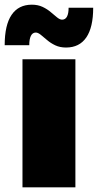

<svg xmlns="http://www.w3.org/2000/svg" viewBox="-46 -800 418 820"><path d="M50 0V-547H276V0ZM236 -597Q210 -597 190 -606.5Q170 -616 155 -629Q140 -642 128 -651.5Q116 -661 107 -661Q93 -661 86 -647Q79 -633 79 -607H-26Q-26 -693 3.5 -736.5Q33 -780 90 -780Q116 -780 136 -770.5Q156 -761 171 -748Q186 -735 198 -725.5Q210 -716 219 -716Q233 -716 240 -729Q247 -742 247 -767H352Q352 -683 322.5 -640Q293 -597 236 -597Z"/></svg>

Font: MOST Montserrat Black
Style: Regular
Weight: 900
Designer: Julieta Ulanovsky
Foundry: Julieta Ulanovsky
Version: Version 8.000;March 11, 2024;FontCreator 15.0.0.2926 64-bit